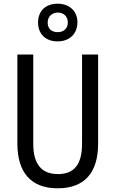

<svg xmlns="http://www.w3.org/2000/svg" viewBox="-20 -1009 625 1039"><path d="M292 -785C356 -785 399 -826 399 -889C399 -950 354 -989 292 -989C227 -989 186 -950 186 -887C186 -825 227 -785 292 -785ZM293 -835C257 -835 238 -855 238 -887C238 -919 261 -941 293 -941C326 -941 347 -919 347 -887C347 -855 325 -835 293 -835ZM511 -232V-714H424V-232C424 -121 383 -67 294 -67C206 -67 160 -119 160 -231V-714H74V-232C74 -73 150 10 292 10C438 10 511 -75 511 -232Z"/></svg>

Font: Noto Sans Arabic UI Cn
Style: Regular
Weight: 400
Width: 3
Designer: Monotype Design Team, Nadine Chahine and Nizar Qandah
Foundry: Monotype Imaging Inc.
Version: Version 2.010